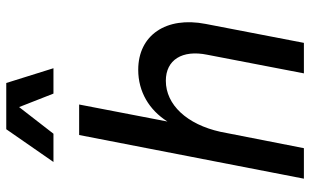

<svg xmlns="http://www.w3.org/2000/svg" viewBox="-204 -762 967 598"><g transform="rotate(-90 279.0 -463.5)"><path d="M407 -301 349 0H444L503 -306C527 -429 468 -516 360 -516C292 -516 235 -482 199 -425L252 -700H157L21 0H116L167 -260C190 -364 251 -430 326 -430C391 -430 423 -379 407 -301ZM73 -780H161L244 -887L286 -780H365L319 -927H175Z"/></g></svg>

Font: Uncut Sans Medium Italic
Style: Regular
Weight: 500
Italic angle: -11°
Designer: Kasper Nordkvist
Foundry: UNCUT.wtf
Version: Version 1.304;Glyphs 3.2 (3246)